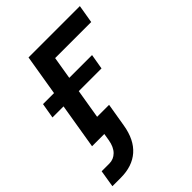

<svg xmlns="http://www.w3.org/2000/svg" viewBox="-261 -616 919 919"><g transform="rotate(-45 199.0 -156.0)"><path d="M448.7 -515.6 433.1 -423.3H189L118.7 0H15.6L101.1 -515.6ZM-21 -231.4 -7.8 -308.6H324.2L311 -231.4ZM5.9 204.1H-50.8L-36.6 117.2H15.1Q44.4 117.2 65.2 96.4Q85.9 75.7 92.8 35.6L98.6 0H58.6L72.3 -82.5H213.4L193.4 37.1Q179.7 120.1 131.8 162.1Q84 204.1 5.9 204.1Z"/></g></svg>

Font: Inter Display Medium
Style: Italic
Weight: 500
Italic angle: -9.39999°
Designer: Rasmus Andersson
Foundry: rsms
Version: Version 4.000;git-a52131595